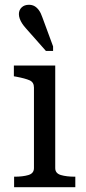

<svg xmlns="http://www.w3.org/2000/svg" viewBox="-20 -783 358 803"><path d="M211 -509V-80Q211 -58 234.5 -51Q258 -44 294 -44H295V0H39V-44H40Q76 -44 99 -51Q122 -58 122 -80V-417Q122 -439 104 -447Q86 -455 49 -462L38 -464V-509ZM157 -711 202 -589V-570H172L88 -665Q79 -675 72.5 -685Q66 -695 62.5 -705Q59 -715 59 -724Q59 -741 70.5 -752Q82 -763 101 -763Q114 -763 124 -757.5Q134 -752 142.5 -740.5Q151 -729 157 -711Z"/></svg>

Font: Roboto Serif 28pt
Style: Regular
Weight: 400
Designer: Greg Gazdowicz
Foundry: Commercial Type
Version: Version 1.008